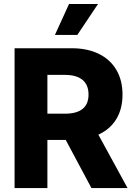

<svg xmlns="http://www.w3.org/2000/svg" viewBox="-20 -951 680 971"><path d="M53.7 -707H342.8Q421.9 -707 479.7 -678.7Q537.6 -650.4 568.6 -597.4Q599.6 -544.4 599.6 -472.7Q599.6 -400.4 568.1 -348.6Q536.6 -296.9 477.5 -270L625 0H442.4L312.5 -243.2H219.7V0H53.7ZM307.6 -376Q427.7 -376 427.7 -472.7Q427.7 -522 397.2 -547.1Q366.7 -572.3 307.6 -572.3H219.7V-376ZM329.1 -930.7H475.6L371.1 -774.4H257.8Z"/></svg>

Font: Pretendard Std ExtraBold
Style: Regular
Weight: 800
Designer: Base glyphs from Inter by Rasmus Andersson; Hangeul glyphs from Noto Sans CJK(Source Han Sans) by Jang Soo-young and Kan
Foundry: Kil Hyung-jin
Version: Version 1.309